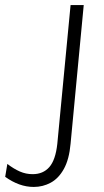

<svg xmlns="http://www.w3.org/2000/svg" viewBox="-120 -496 413 759"><path d="M13.5 243Q-15.5 243 -43.5 233Q-71.5 223 -99.5 203L-91 152Q-65.5 171.5 -41.5 182Q-17.5 192.5 9 192.5Q50.5 192.5 75 164.5Q99.5 136.5 106.5 73L159 -476H211L159 72Q153.5 134 132.5 171.8Q111.5 209.5 80.5 226.2Q49.5 243 13.5 243Z"/></svg>

Font: Karla Light
Style: Italic
Weight: 300
Italic angle: -8°
Designer: Jonathan Pinhorn
Version: Version 2.004;gftools[0.9.33]